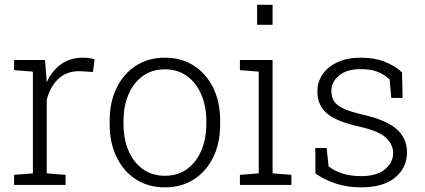

<svg xmlns="http://www.w3.org/2000/svg" viewBox="-20 -782 1799 812"><path d="M39.6 0V-42.5L119.1 -48.8V-479L39.6 -485.4V-528.3H170.4L176.8 -447.8L177.2 -433.6Q199.7 -482.9 238.3 -510.5Q276.9 -538.1 330.6 -538.1Q343.8 -538.1 358.6 -535.9Q373.5 -533.7 380.4 -531.2L373 -477.5L318.8 -481Q262.7 -482.4 227.1 -448.7Q191.4 -415 177.7 -359.4V-48.8L257.3 -42.5V0Z M678.2 10.3Q606.9 10.3 554.4 -23.7Q502 -57.6 472.9 -117.9Q443.8 -178.2 443.8 -255.9V-272Q443.8 -349.6 472.9 -409.7Q502 -469.7 554.4 -503.9Q606.9 -538.1 677.2 -538.1Q748 -538.1 800.5 -503.9Q853 -469.7 882.1 -409.9Q911.1 -350.1 911.1 -272V-255.9Q911.1 -177.7 882.1 -117.7Q853 -57.6 800.5 -23.7Q748 10.3 678.2 10.3ZM678.2 -38.6Q732.4 -38.6 771.5 -67.4Q810.5 -96.2 831.5 -145.5Q852.5 -194.8 852.5 -255.9V-272Q852.5 -332.5 831.5 -381.8Q810.5 -431.2 771.2 -460Q731.9 -488.8 677.2 -488.8Q622.6 -488.8 583.3 -460Q543.9 -431.2 523.2 -381.8Q502.4 -332.5 502.4 -272V-255.9Q502.4 -194.3 523.2 -145.3Q543.9 -96.2 583.3 -67.4Q622.6 -38.6 678.2 -38.6Z M994.6 0V-42.5L1074.2 -48.8V-479L994.6 -485.4V-528.3H1132.8V-48.8L1212.4 -42.5V0ZM1067.4 -677.2V-761.7H1132.8V-677.2Z M1506.8 10.3Q1451.2 10.3 1403.6 -4.6Q1356 -19.5 1314 -47.9L1313.5 -156.2H1361.3L1369.6 -78.6Q1397.9 -56.6 1432.6 -46.9Q1467.3 -37.1 1506.8 -37.1Q1573.2 -37.1 1607.9 -65.9Q1642.6 -94.7 1642.6 -134.3Q1642.6 -171.4 1611.6 -200Q1580.6 -228.5 1501.5 -246.1Q1406.7 -266.6 1364.5 -300.8Q1322.3 -335 1322.3 -396Q1322.3 -436 1344.7 -468.3Q1367.2 -500.5 1408.4 -519.3Q1449.7 -538.1 1505.4 -538.1Q1563.5 -538.1 1606.4 -521.2Q1649.4 -504.4 1680.2 -476.1L1682.6 -367.7H1634.8L1627.9 -445.8Q1606 -466.8 1576.7 -478.3Q1547.4 -489.7 1505.4 -489.7Q1445.8 -489.7 1413.6 -462.2Q1381.3 -434.6 1381.3 -397.9Q1381.3 -374 1391.4 -356.2Q1401.4 -338.4 1429.9 -324.2Q1458.5 -310.1 1513.2 -297.4Q1612.3 -274.9 1656.7 -236.6Q1701.2 -198.2 1701.2 -137.2Q1701.2 -72.8 1651.1 -31.2Q1601.1 10.3 1506.8 10.3Z"/></svg>

Font: Roboto Slab LO Light
Style: Regular
Weight: 300
Designer: Google
Version: Version 2.000